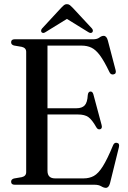

<svg xmlns="http://www.w3.org/2000/svg" viewBox="-20 -889 614 924"><path d="M33.5 -685.5Q33.5 -700 50.5 -700H429Q447.5 -700 458.2 -708.2Q469 -716.5 479 -716.5Q493 -716.5 499 -694L536.5 -551Q541 -534 526.5 -531Q512.5 -528 506 -543.5Q481 -595.5 461 -622.5Q441 -649.5 420.2 -659.5Q399.5 -669.5 373 -669.5H208.5V-368H347.5Q374.5 -368 387.5 -381.8Q400.5 -395.5 402.5 -432Q404.5 -447.5 414.5 -448.5Q425.5 -449.5 429.5 -434.5L469 -287.5Q473.5 -270.5 462 -267Q450.5 -264 443.5 -276.5Q423 -313 405.2 -325.5Q387.5 -338 356 -338H208.5V-67.5Q208.5 -30.5 245 -30.5H382Q410 -30.5 431.5 -42.2Q453 -54 474.5 -88Q496 -122 524 -189.5Q530 -204.5 543 -201.5Q557 -199 552 -179.5L509.5 -7.5Q503.5 15 489.5 15Q479.5 15 467.2 7.5Q455 0 433.5 0H50.5Q33.5 0 33.5 -14.5Q33.5 -26 47 -30L85 -36.5Q106 -41.5 106 -60.5V-639.5Q106 -658.5 85 -663.5L47 -670Q33.5 -674 33.5 -685.5ZM201.5 -736Q188.5 -726.5 181 -733Q178 -735.5 177.8 -740.8Q177.5 -746 182.5 -752L274.5 -851.5Q282 -859.5 287.8 -864.2Q293.5 -869 302 -869Q310.5 -869 316.5 -864.2Q322.5 -859.5 330 -851.5L422.5 -752Q427.5 -746 427 -740.8Q426.5 -735.5 423.5 -733Q416 -726.5 402.5 -736L302 -798Z"/></svg>

Font: Fraunces 144pt Soft
Style: Regular
Weight: 400
Version: Version 1.000;[0bf87f6ff]